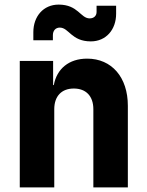

<svg xmlns="http://www.w3.org/2000/svg" viewBox="-20 -815 640 835"><path d="M210 -662C210 -682 222 -695 240 -695C280 -695 290 -635 375 -635C441 -635 485 -686 485 -755V-790H400V-763C400 -746 388 -735 370 -735C330 -735 320 -795 235 -795C169 -795 125 -744 125 -675V-640H210ZM359 -560C280 -560 227 -516 214 -445H211V-550H66V0H216V-340C216 -397 248 -430 301 -430C354 -430 386 -397 386 -340V0H536V-355C536 -479 466 -560 359 -560Z"/></svg>

Font: Tekne LDO ExtraBold
Style: Regular
Weight: 800
Monospace: yes
Designer: Alessio Laiso, Mario Rullo, Paolo Rosset
Foundry: Alessio Laiso
Version: Version 1.000;hotconv 1.0.109;makeotfexe 2.5.65596